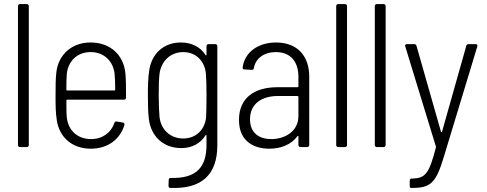

<svg xmlns="http://www.w3.org/2000/svg" viewBox="-20 -720 2384 940"><path d="M78 0H111C117 0 121 -4 121 -10V-690C121 -696 117 -700 111 -700H78C72 -700 68 -696 68 -690V-10C68 -4 72 0 78 0Z M426 -39C359 -39 314 -82 307 -145C305 -167 305 -196 305 -228C305 -231 307 -232 309 -232H587C593 -232 597 -236 597 -242C597 -290 597 -327 594 -360C586 -449 522 -512 423 -512C331 -512 266 -452 256 -367C252 -334 252 -297 252 -252C252 -207 252 -168 258 -132C270 -49 332 8 425 8C508 8 568 -38 589 -108C591 -114 588 -119 582 -120L552 -125C546 -126 542 -124 540 -118C524 -71 482 -39 426 -39ZM424 -465C489 -465 534 -421 541 -359C543 -337 544 -309 544 -281C544 -278 542 -277 540 -277H309C307 -277 305 -278 305 -281C305 -310 305 -337 307 -359C314 -421 358 -465 424 -465Z M991 -494V-452C991 -448 988 -447 986 -451C961 -490 919 -512 865 -512C779 -512 720 -454 710 -371C705 -339 704 -296 704 -252C704 -208 705 -167 709 -136C720 -50 782 5 867 5C921 5 961 -18 986 -57C988 -61 991 -60 991 -56V-11C991 98 942 155 816 151C810 151 806 155 806 161L805 190C805 197 808 200 815 200C968 206 1044 135 1044 -9V-494C1044 -500 1040 -504 1034 -504H1001C995 -504 991 -500 991 -494ZM989 -147C984 -88 942 -42 877 -42C813 -42 768 -86 761 -147C759 -172 757 -205 757 -253C757 -300 758 -331 761 -359C769 -419 813 -465 877 -465C941 -465 983 -419 988 -359C990 -331 991 -308 991 -252C991 -196 990 -174 989 -147Z M1331 -512C1243 -512 1177 -463 1168 -390C1167 -384 1171 -380 1177 -380L1212 -378C1218 -378 1222 -380 1223 -387C1231 -434 1273 -465 1330 -465C1406 -465 1441 -415 1441 -343V-297C1441 -295 1439 -293 1437 -293H1338C1226 -293 1150 -241 1150 -133C1150 -24 1228 8 1298 8C1355 8 1406 -12 1436 -53C1439 -56 1441 -55 1441 -52V-10C1441 -4 1445 0 1451 0H1484C1490 0 1494 -4 1494 -10V-345C1494 -445 1437 -512 1331 -512ZM1308 -39C1250 -39 1204 -68 1204 -136C1204 -211 1260 -250 1341 -250H1437C1439 -250 1441 -248 1441 -246V-152C1441 -76 1374 -39 1308 -39Z M1636 0H1669C1675 0 1679 -4 1679 -10V-690C1679 -696 1675 -700 1669 -700H1636C1630 -700 1626 -696 1626 -690V-10C1626 -4 1630 0 1636 0Z M1825 0H1858C1864 0 1868 -4 1868 -10V-690C1868 -696 1864 -700 1858 -700H1825C1819 -700 1815 -696 1815 -690V-10C1815 -4 1819 0 1825 0Z M1992 200H1998C2087 200 2114 177 2152 51L2317 -493C2319 -500 2315 -504 2308 -504H2274C2268 -504 2264 -501 2263 -496L2144 -75C2143 -72 2140 -72 2139 -75L2019 -496C2017 -501 2014 -504 2008 -504H1973C1967 -504 1963 -501 1963 -496C1963 -495 1964 -494 1964 -493L2114 -3C2114 -2 2115 1 2114 3C2081 127 2065 153 1998 154H1996C1990 154 1986 158 1986 164V190C1986 196 1988 200 1992 200Z"/></svg>

Font: Barlow Semi Condensed Light
Style: Regular
Weight: 300
Width: 4
Designer: Jeremy Tribby
Foundry: Tribby Type
Version: Version 1.422;hotconv 1.0.109;makeotfexe 2.5.65596